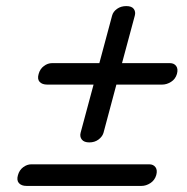

<svg xmlns="http://www.w3.org/2000/svg" viewBox="-20 -663 616 631"><path d="M273.5 -195Q256 -195 248.8 -204.5Q241.5 -214 245 -227L287.5 -385H135Q118.5 -385 110.2 -394Q102 -403 107 -420Q111.5 -436.5 124.2 -446Q137 -455.5 151 -455.5H306.5L348.5 -612Q352 -625 364.8 -634Q377.5 -643 395 -643Q413 -643 419.8 -633.5Q426.5 -624 423 -611.5L381 -455.5H538.5Q552 -455.5 559 -446Q566 -436.5 561.5 -420Q556.5 -403 542.2 -394Q528 -385 513 -385H362.5L320 -226Q316 -213.5 303.5 -204.2Q291 -195 273.5 -195ZM39 -87.5Q43.5 -104 56.2 -113.5Q69 -123 83 -123H470.5Q484 -123 491 -113.5Q498 -104 493.5 -87.5Q488.5 -70.5 474.2 -61.2Q460 -52 445 -52H67Q50.5 -52 42.2 -61.2Q34 -70.5 39 -87.5Z"/></svg>

Font: Fraunces 9pt S050 SemiBold
Style: Italic
Weight: 600
Italic angle: -16°
Version: Version 1.000; ttfautohint (v1.8.3)